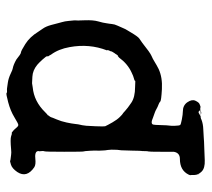

<svg xmlns="http://www.w3.org/2000/svg" viewBox="-50 -431 647 587"><g transform="rotate(-90 273.5 -137.5)"><path d="M224 148Q224 148 223 148ZM219 156Q219 155 226 155Q225 156 219 156ZM34 147 33 143Q35 146 34 147ZM358 -422Q369 -420 385 -411Q402 -397 406.5 -397Q411 -397 432.5 -383.5Q454 -370 470 -344Q473 -339 479.5 -330Q486 -321 490.5 -305Q495 -289 496 -284Q497 -279 499.5 -271Q502 -263 503 -251.5Q504 -240 504.5 -236Q505 -232 504.5 -226.5Q504 -221 504.5 -218Q505 -215 505 -202Q506 -176 501.5 -160.5Q497 -145 496 -136Q495 -127 494.5 -126.5Q494 -126 493.5 -118.5Q493 -111 488.5 -101.5Q484 -92 481 -84.5Q478 -77 474 -71Q470 -65 468 -61Q455 -39 449 -35Q443 -31 436 -26Q406 -2 396.5 2Q387 6 377.5 12Q368 18 356 24Q330 36 294.5 34Q259 32 256.5 29Q254 26 247 23.5Q240 21 234 17.5Q228 14 222 12Q216 10 208 7Q188 -2 186 8Q185 11 184.5 31.5Q184 52 183 57Q182 62 182.5 74.5Q183 87 184.5 89.5Q186 92 202 95Q218 98 226 98Q245 98 254.5 112Q264 126 259 136.5Q254 147 249 149Q244 151 242.5 151.5Q241 152 241 152Q241 152 239.5 152Q238 152 237 151.5Q236 151 229.5 151.5Q223 152 214.5 152Q206 152 201 155Q188 160 171.5 160.5Q155 161 145.5 162Q136 163 115 163.5Q94 164 77 165Q53 166 42.5 155.5Q32 145 32 133Q32 121 31.5 121Q31 121 33 116Q46 89 81 89Q100 89 103 70Q103 66 103 30Q103 -6 104 -7.5Q105 -9 105 -18.5Q105 -28 105.5 -28.5Q106 -29 106.5 -58Q107 -87 107.5 -90Q108 -93 109 -103Q110 -123 108.5 -131.5Q107 -140 107 -145Q106 -160 106.5 -165Q107 -170 106 -187Q105 -204 104 -205.5Q103 -207 103 -265Q103 -323 104.5 -325.5Q106 -328 105 -335Q104 -342 105 -343Q106 -344 104 -348Q100 -355 82 -353Q64 -351 56 -356Q22 -379 41 -408Q52 -424 63.5 -427.5Q75 -431 75.5 -430Q76 -429 82 -428.5Q88 -428 94 -427Q100 -426 110 -427Q142 -430 150.5 -427Q159 -424 159.5 -425Q160 -426 163 -424Q170 -419 175.5 -412Q181 -405 185 -405Q189 -405 208.5 -417Q228 -429 254.5 -436Q281 -443 282.5 -441Q284 -439 288.5 -439.5Q293 -440 297 -439.5Q301 -439 314.5 -437Q328 -435 341.5 -428.5Q355 -422 358 -422ZM301 -48Q307 -48 313.5 -47.5Q320 -47 320 -48Q320 -50 327 -51.5Q334 -53 346 -59Q372 -71 391 -97L396 -101Q397 -99 400.5 -105Q404 -111 404 -110Q411 -121 410 -121Q409 -121 411 -124Q416 -134 413 -133V-134Q434 -188 423 -248Q417 -282 400 -305Q397 -310 397 -310.5Q397 -311 395.5 -312.5Q394 -314 395 -316.5Q396 -319 385 -331Q374 -343 369 -347Q352 -361 332.5 -362Q313 -363 312.5 -363Q312 -363 300 -361Q257 -357 224 -323Q216 -315 215.5 -315.5Q215 -316 214 -313Q209 -307 208.5 -304.5Q208 -302 202 -288Q196 -274 192.5 -257.5Q189 -241 188 -231Q187 -221 185.5 -215.5Q184 -210 183.5 -204.5Q183 -199 182.5 -197Q182 -195 181 -168.5Q180 -142 181 -139.5Q182 -137 185.5 -130.5Q189 -124 193 -117Q201 -103 209.5 -94.5Q218 -86 219 -86Q220 -86 228 -78.5Q236 -71 253 -59.5Q270 -48 301 -48ZM230 150Q229 149 226.5 147Q224 145 221 147Q218 149 212 152Q228 150 230 150Z"/></g></svg>

Font: Jackwrite
Style: Regular
Weight: 400
Version: Version 1.0d1e1